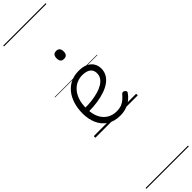

<svg xmlns="http://www.w3.org/2000/svg" viewBox="-579 -1097 1684 1684"><g transform="rotate(-45 263.0 -255.0)"><path d="M293 18Q219 18 169.5 -15Q120 -48 95.5 -104Q71 -160 71 -229Q71 -294 88 -347.5Q105 -401 136.5 -439.5Q168 -478 212 -498.5Q256 -519 311 -519Q365 -519 399 -502Q433 -485 450 -456.5Q467 -428 467 -393Q467 -355 450 -324.5Q433 -294 402 -271.5Q371 -249 328 -234Q285 -219 232 -211Q179 -203 120 -203V-249Q165 -248 207.5 -253.5Q250 -259 287 -269.5Q324 -280 352 -297Q380 -314 395.5 -337Q411 -360 411 -390Q411 -430 383.5 -450Q356 -470 307 -470Q272 -470 239.5 -456Q207 -442 181.5 -413.5Q156 -385 141 -342Q126 -299 126 -240Q126 -168 149 -122Q172 -76 210.5 -53.5Q249 -31 296 -31Q335 -31 360.5 -42Q386 -53 404.5 -70Q423 -87 439 -106Q448 -114 455.5 -113.5Q463 -113 472 -107Q480 -101 483 -93Q486 -85 479 -77Q463 -53 436.5 -31Q410 -9 374 4.5Q338 18 293 18ZM295 -683Q273 -683 262.5 -695Q252 -707 252 -732Q252 -757 262.5 -769.5Q273 -782 295 -782Q317 -782 328 -769.5Q339 -757 339 -732Q339 -707 328 -695Q317 -683 295 -683ZM0 623H526V633H0ZM0 -20H526V0H0ZM0 -505H526V-500H0ZM0 -1143H526V-1133H0Z"/></g></svg>

Font: Playwrite CL Guides
Style: Regular
Weight: 400
Designer: Veronika Burian, José Scaglione
Foundry: TypeTogether
Version: Version 1.003